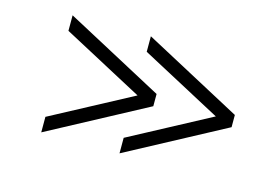

<svg xmlns="http://www.w3.org/2000/svg" viewBox="-72 -646 1144 789"><g transform="rotate(15 500.0 -252.0)"><path d="M483 -3V-69L826 -252L483 -435V-501L900 -278V-226ZM150 -3V-69L493 -252L150 -435V-501L567 -278V-226Z"/></g></svg>

Font: Asta Sans
Style: Regular
Weight: 400
Designer: 42dot
Version: Version 1.000